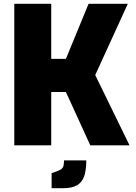

<svg xmlns="http://www.w3.org/2000/svg" viewBox="-20 -763 712 1008"><path d="M55 0V-743H249V-454H326L445 -743H651L480 -369L660 0H454L326 -280H249V0ZM251 225V146L277 137Q293 131 301.5 125Q310 119 313 108.5Q316 98 316 79H433Q433 130 422 162Q411 194 384.5 209.5Q358 225 312 225Z"/></svg>

Font: Exo Thin Black
Style: Regular
Weight: 900
Version: Version 2.000